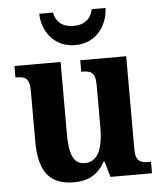

<svg xmlns="http://www.w3.org/2000/svg" viewBox="-54 -808 732 866"><g transform="rotate(-5 312.0 -375.5)"><path d="M306 -606C404 -606 454 -686 456 -761H394C383 -713 351 -693 306 -693C260 -693 228 -713 218 -761H156C157 -686 207 -606 306 -606ZM246 10C310 10 356 -14 387 -72H391L412 0H600V-52H592C556 -52 530 -57 530 -115V-536H322V-484H326C362 -484 386 -478 386 -419V-226C386 -132 362 -72 303 -72C248 -72 233 -123 233 -213V-536H24V-484H28C73 -484 88 -472 88 -414V-188C88 -52 137 10 246 10Z"/></g></svg>

Font: Noto Serif Ethiopic SemiCondensed
Style: Bold
Weight: 700
Width: 4
Designer: Monotype Design Team
Foundry: Monotype Imaging Inc.
Version: Version 2.102